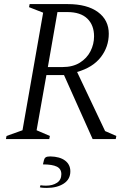

<svg xmlns="http://www.w3.org/2000/svg" viewBox="-20 -680 629 939"><path d="M9 0 12 -15 90 -43 191 -618 122 -645 125 -660H311Q406 -660 459 -621Q512 -582 512 -515Q512 -451 473 -400.5Q434 -350 357 -328L494 -39L549 -15L546 0H433L293 -313H207L159 -43L224 -15L221 0ZM309 -621H261L214 -352H285Q336 -352 370.5 -373.5Q405 -395 422.5 -429.5Q440 -464 440 -502Q440 -557 407 -589Q374 -621 309 -621ZM209 239Q202 239 192 238.5Q182 238 175 236L178 226Q185 227 191.5 227.5Q198 228 205 228Q237 228 258.5 214Q280 200 280 172Q280 146 258 135Q236 124 190 124L195 103Q197 94 203.5 89.5Q210 85 226 85Q273 86 298.5 105.5Q324 125 324 158Q324 197 291.5 218Q259 239 209 239Z"/></svg>

Font: Spectral SC Light
Style: Italic
Weight: 300
Italic angle: -10°
Designer: Jean-Baptiste Levee
Foundry: Production Type
Version: Version 2.001